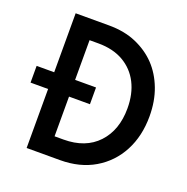

<svg xmlns="http://www.w3.org/2000/svg" viewBox="-120 -772 860 884"><g transform="rotate(20 310.0 -330.0)"><path d="M266.5 0H103V-289H17V-371H103V-660H266.5Q342 -660 400.2 -634.8Q458.5 -609.5 498.8 -567.2Q539 -525 562 -464.8Q585 -404.5 585 -330Q585 -233.5 545.8 -159Q506.5 -84.5 434.8 -42.2Q363 0 266.5 0ZM249 -94.5Q356.5 -94.5 416.8 -158.8Q477 -223 477 -330Q477 -401 450 -453.8Q423 -506.5 372 -536Q321 -565.5 249 -565.5H205.5V-371H308V-289H205.5V-94.5Z"/></g></svg>

Font: Lucymar Sans Medium
Style: Regular
Weight: 500
Foundry: The League of Moveable Type (original font) / Main changes by Cristiano Sobral with portions from Mirco Monsees
Version: Version 2.001;August 30, 2020;FontCreator 13.0.0.2681 64-bit